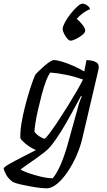

<svg xmlns="http://www.w3.org/2000/svg" viewBox="-80 -828 584 1048"><path d="M173 200Q162 200 139 197.5Q116 195 88 190Q60 185 34 179Q8 173 -9 166Q-35 147 -46.5 125.5Q-58 104 -60 91Q-57 83 -29 67Q-1 51 38.5 31Q78 11 116 -9Q85 -22 59.5 -43.5Q34 -65 31 -75Q30 -112 37.5 -156.5Q45 -201 56.5 -246Q68 -291 80 -329.5Q92 -368 101.5 -393Q111 -418 114 -422Q120 -429 133.5 -442Q147 -455 162.5 -468.5Q178 -482 192 -491Q206 -500 214 -500Q231 -500 259 -491.5Q287 -483 319 -469Q351 -455 380 -438L392 -500Q403 -500 418.5 -497.5Q434 -495 446.5 -487Q459 -479 459 -462Q459 -460 458.5 -455Q458 -450 456 -442L368 -67Q357 -22 336 25Q315 72 288 111.5Q261 151 231.5 175.5Q202 200 173 200ZM163 -71Q168 -71 187.5 -96.5Q207 -122 234 -162.5Q261 -203 289 -248Q317 -293 339.5 -332Q362 -371 373 -394Q328 -410 282 -419.5Q236 -429 195 -432Q184 -419 171.5 -386.5Q159 -354 148 -312Q137 -270 127.5 -228.5Q118 -187 113 -154.5Q108 -122 108 -110Q116 -96 135.5 -83.5Q155 -71 163 -71ZM208 145Q253 90 290 -42L343 -233Q349 -257 356 -276.5Q363 -296 367 -301L362 -304Q337 -258 309.5 -207.5Q282 -157 253 -110Q224 -63 195 -28Q183 -13 160.5 4.5Q138 22 112.5 40Q87 58 65 73Q43 88 32 97Q45 106 76.5 117Q108 128 144 136.5Q180 145 208 145ZM305 -606Q297 -606 287 -617.5Q277 -629 269.5 -644.5Q262 -660 262 -670Q262 -682 274 -705Q286 -728 304.5 -751.5Q323 -775 341 -791.5Q359 -808 370 -808Q383 -808 397 -797.5Q411 -787 411 -778Q391 -770 371 -755Q351 -740 339 -725Q355 -712 370 -693Q385 -674 385 -661Q385 -650 369 -637Q353 -624 334 -615Q315 -606 305 -606Z"/></svg>

Font: Texturina Light
Style: Italic
Weight: 300
Italic angle: -11°
Designer: Guillermo Torres Carreño
Foundry: Omnibus-Type
Version: Version 1.002; ttfautohint (v1.8.3)